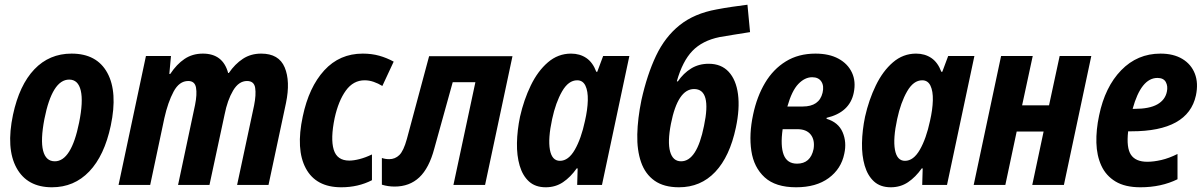

<svg xmlns="http://www.w3.org/2000/svg" viewBox="-20 -783 5089 813"><path d="M200 10Q95 10 50 -72Q5 -154 35 -297Q62 -423 125.5 -489.5Q189 -556 283 -556Q390 -556 434.5 -474.5Q479 -393 449 -251Q422 -124 358 -57Q294 10 200 10ZM212 -100Q282 -100 315 -264Q333 -353 322 -399.5Q311 -446 273 -446Q201 -446 168 -279Q151 -190 162.5 -145Q174 -100 212 -100Z M482 0 598 -546H704L697 -470H701Q728 -511 761.5 -533.5Q795 -556 839 -556Q924 -556 946 -474H949Q975 -512 1008.5 -534Q1042 -556 1086 -556Q1161 -556 1185.5 -497.5Q1210 -439 1191 -347L1117 0H984L1056 -337Q1065 -382 1060.5 -411Q1056 -440 1026 -440Q991 -440 967 -399.5Q943 -359 931 -298L867 0H734L806 -339Q815 -384 810 -412Q805 -440 777 -440Q739 -440 715 -395Q691 -350 676 -283L616 0Z M1425 10Q1318 10 1275 -70Q1232 -150 1262 -290Q1288 -414 1353 -485Q1418 -556 1516 -556Q1554 -556 1586 -547Q1618 -538 1647 -522L1599 -419Q1581 -430 1562 -436.5Q1543 -443 1524 -443Q1476 -443 1444.5 -399.5Q1413 -356 1397 -283Q1379 -196 1393 -149.5Q1407 -103 1459 -103Q1478 -103 1503 -109.5Q1528 -116 1555 -129V-20Q1497 10 1425 10Z M1651 7Q1623 7 1597 -1V-114Q1612 -109 1628 -109Q1653 -109 1671 -126.5Q1689 -144 1703 -195L1797 -545H2150L2034 0H1900L1993 -435H1897L1819 -154Q1797 -71 1755.5 -32Q1714 7 1651 7Z M2291 10Q2247 10 2220 -14.5Q2193 -39 2180.5 -81.5Q2168 -124 2169 -177.5Q2170 -231 2182 -289Q2198 -360 2227.5 -421Q2257 -482 2300 -519Q2343 -556 2398 -556Q2435 -556 2462.5 -537.5Q2490 -519 2505 -479H2509L2534 -546H2645L2529 0H2424L2426 -70H2422Q2396 -33 2364 -11.5Q2332 10 2291 10ZM2351 -102Q2387 -102 2414 -149Q2441 -196 2457 -271Q2468 -319 2469 -358Q2470 -397 2459 -420Q2448 -443 2424 -443Q2387 -443 2360 -396Q2333 -349 2318 -279Q2300 -196 2308.5 -149Q2317 -102 2351 -102Z M2855 10Q2791 10 2751.5 -18Q2712 -46 2694.5 -96.5Q2677 -147 2678.5 -214Q2680 -281 2696 -359Q2720 -467 2758 -547Q2796 -627 2858 -676.5Q2920 -726 3014 -743Q3045 -749 3079 -754Q3113 -759 3145 -763L3156 -647Q3119 -641 3087 -636Q3055 -631 3027 -626Q2954 -611 2912 -567.5Q2870 -524 2846 -439L2850 -438Q2874 -473 2906.5 -493Q2939 -513 2981 -513Q3034 -513 3065.5 -479Q3097 -445 3105 -384Q3113 -323 3096 -243Q3070 -120 3008.5 -55Q2947 10 2855 10ZM2864 -100Q2931 -100 2961 -250Q2994 -406 2919 -406Q2850 -406 2821 -259Q2806 -182 2817.5 -141Q2829 -100 2864 -100Z M3351 10Q3264 10 3218 -32Q3172 -74 3161.5 -144Q3151 -214 3169 -298Q3185 -374 3219.5 -432Q3254 -490 3307.5 -523Q3361 -556 3433 -556Q3491 -556 3530.5 -534.5Q3570 -513 3587.5 -475.5Q3605 -438 3595 -390Q3578 -307 3480 -284V-280Q3530 -265 3548 -223Q3566 -181 3555 -132Q3542 -68 3489 -29Q3436 10 3351 10ZM3419 -456Q3388 -456 3360.5 -427.5Q3333 -399 3314 -332H3379Q3449 -332 3463 -390Q3470 -419 3458 -437.5Q3446 -456 3419 -456ZM3355 -90Q3412 -90 3425 -152Q3431 -190 3413 -213Q3395 -236 3356 -236H3294Q3284 -165 3298.5 -127.5Q3313 -90 3355 -90Z M3752 10Q3708 10 3681 -14.5Q3654 -39 3641.5 -81.5Q3629 -124 3630 -177.5Q3631 -231 3643 -289Q3659 -360 3688.5 -421Q3718 -482 3761 -519Q3804 -556 3859 -556Q3896 -556 3923.5 -537.5Q3951 -519 3966 -479H3970L3995 -546H4106L3990 0H3885L3887 -70H3883Q3857 -33 3825 -11.5Q3793 10 3752 10ZM3812 -102Q3848 -102 3875 -149Q3902 -196 3918 -271Q3929 -319 3930 -358Q3931 -397 3920 -420Q3909 -443 3885 -443Q3848 -443 3821 -396Q3794 -349 3779 -279Q3761 -196 3769.5 -149Q3778 -102 3812 -102Z M4103 0 4219 -546H4353L4308 -337H4422L4467 -546H4601L4485 0H4351L4399 -226H4285L4237 0Z M4809 10Q4744 10 4703.5 -14.5Q4663 -39 4643.5 -81.5Q4624 -124 4622.5 -178.5Q4621 -233 4634 -294Q4659 -415 4727.5 -485.5Q4796 -556 4894 -556Q4949 -556 4986.5 -533.5Q5024 -511 5039.5 -471Q5055 -431 5044 -379Q5011 -227 4771 -227H4757Q4749 -157 4769 -127.5Q4789 -98 4838 -98Q4865 -98 4897.5 -105.5Q4930 -113 4966 -131V-24Q4897 10 4809 10ZM4881 -453Q4812 -453 4776 -322H4783Q4847 -322 4880.5 -341Q4914 -360 4921 -395Q4926 -418 4916.5 -435.5Q4907 -453 4881 -453Z"/></svg>

Font: Noto Sans Condensed
Style: Bold Italic
Weight: 700
Width: 3
Italic angle: -12°
Designer: Monotype Design Team
Foundry: Monotype Imaging Inc.
Version: Version 2.013; ttfautohint (v1.8.4.7-5d5b)